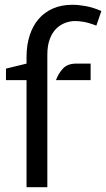

<svg xmlns="http://www.w3.org/2000/svg" viewBox="-20 -783 444 803"><path d="M5 -448V-496L91 -517V-545Q91 -594 104 -634.5Q117 -675 141.5 -703.5Q166 -732 201.5 -747.5Q237 -763 283 -763Q308 -763 338.5 -757.5Q369 -752 404 -737L383 -676Q351 -688 330.5 -691.5Q310 -695 294 -695Q273 -695 252 -687Q231 -679 214.5 -662.5Q198 -646 188 -619Q178 -592 178 -555V0H91V-448ZM359 -517V-448H214Q225 -477 244 -497Q263 -517 299 -517Z"/></svg>

Font: Expletus Sans
Style: Regular
Weight: 400
Designer: Jasper de Waard
Foundry: Designtown
Version: Version 7.028